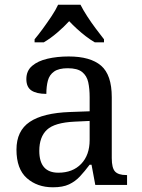

<svg xmlns="http://www.w3.org/2000/svg" viewBox="-20 -786 603 816"><path d="M205 10Q138 10 94 -29Q50 -68 50 -150Q50 -230 106.5 -268Q163 -306 278 -310L361 -313V-373Q361 -409 355 -436.5Q349 -464 329 -480Q309 -496 268 -496Q230 -496 210 -482Q190 -468 183.5 -443.5Q177 -419 177 -387Q135 -387 113.5 -401.5Q92 -416 92 -450Q92 -485 116.5 -506Q141 -527 182 -536.5Q223 -546 272 -546Q364 -546 409.5 -507Q455 -468 455 -373V-114Q455 -72 469 -57Q483 -42 517 -42H520V0H385L369 -86H361Q340 -58 320 -36.5Q300 -15 273.5 -2.5Q247 10 205 10ZM228 -52Q289 -52 325 -89.5Q361 -127 361 -191V-272L297 -269Q212 -265 179.5 -234.5Q147 -204 147 -145Q147 -52 228 -52ZM127 -619Q143 -638 162 -664Q181 -690 199 -717Q217 -744 227 -766H322Q333 -744 350.5 -717Q368 -690 387.5 -664Q407 -638 422 -619V-606H383Q364 -617 344.5 -632Q325 -647 307 -663.5Q289 -680 274 -696Q252 -672 223.5 -647.5Q195 -623 166 -606H127Z"/></svg>

Font: Noto Serif NP Hmong
Style: Regular
Weight: 400
Designer: Dalton Maag Ltd
Foundry: Dalton Maag Ltd
Version: Version 1.001